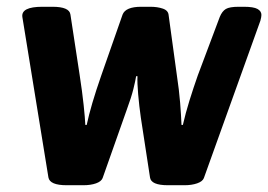

<svg xmlns="http://www.w3.org/2000/svg" viewBox="-20 -545 792 567"><path d="M177 2Q127 2 123 -21L46 -495Q42 -525 105 -525H135Q185 -525 188 -502L215 -325Q223 -273 227 -235Q231 -197 232 -176H236Q248 -233 279 -322L342 -502Q351 -525 397 -525H424Q445 -525 461 -519.5Q477 -514 478 -500L502 -325Q509 -279 512 -241Q515 -203 516 -176H520Q528 -211 539.5 -248Q551 -285 564 -322L629 -495Q636 -512 647 -518.5Q658 -525 685 -525H700Q729 -525 740.5 -518.5Q752 -512 752 -501Q752 -495 749 -484L582 -19Q578 -9 562 -3.5Q546 2 525 2H476Q426 2 423 -21L396 -197Q391 -232 388 -266.5Q385 -301 386 -320H382Q380 -307 374 -282.5Q368 -258 354 -220L283 -19Q279 -9 263.5 -3.5Q248 2 226 2Z"/></svg>

Font: Asap
Style: Bold Italic
Weight: 700
Italic angle: -6°
Designer: Pablo Cosgaya
Foundry: Omnibus-Type
Version: Version 3.001; ttfautohint (v1.8.3)